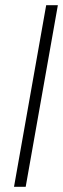

<svg xmlns="http://www.w3.org/2000/svg" viewBox="-20 -720 244 740"><path d="M34 0 158 -700H203L79 0Z"/></svg>

Font: DM Sans 12pt ExtraLight
Style: Italic
Weight: 250
Italic angle: -10°
Version: Version 4.004;gftools[0.9.30]